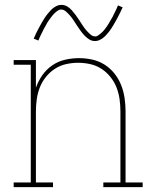

<svg xmlns="http://www.w3.org/2000/svg" viewBox="-20 -766 640 786"><path d="M36 0V-19H106V-501H36V-520H127V-407Q137 -435 153.5 -458.5Q170 -482 194 -498.5Q218 -515 246.5 -521.5Q275 -528 303 -528Q331 -528 358 -522Q385 -516 408 -501.5Q431 -487 448.5 -465Q466 -443 476 -417.5Q486 -392 490 -364.5Q494 -337 494 -310V-19H564V0H403V-19H473V-310Q473 -335 469.5 -360Q466 -385 457 -408Q448 -431 432 -451Q416 -471 395 -484.5Q374 -498 349.5 -503.5Q325 -509 300 -509Q275 -509 250.5 -503.5Q226 -498 205 -484.5Q184 -471 168 -451Q152 -431 143 -408Q134 -385 130.5 -360Q127 -335 127 -310V-19H197V0ZM369 -598Q356 -598 345.5 -604.5Q335 -611 326.5 -620Q318 -629 311 -638.5Q304 -648 297 -658.5Q290 -669 283 -680Q276 -691 268.5 -700Q261 -709 251 -718Q241 -727 231 -727Q226 -727 223.5 -726Q221 -725 217.5 -723Q214 -721 209.5 -717.5Q205 -714 200 -708.5Q195 -703 192.5 -699.5Q190 -696 187.5 -693Q185 -690 183 -687Q181 -684 178.5 -680.5Q176 -677 173.5 -673Q171 -669 169 -664.5Q167 -660 164 -655.5Q161 -651 158.5 -646Q156 -641 153.5 -635.5Q151 -630 148 -624.5Q145 -619 142.5 -613Q140 -607 137 -600L118 -608Q123 -620 128 -630Q133 -640 138 -649.5Q143 -659 147.5 -667Q152 -675 156.5 -682.5Q161 -690 165 -696Q169 -702 173.5 -707.5Q178 -713 185.5 -721.5Q193 -730 200.5 -735Q208 -740 215 -743Q222 -746 231 -746Q244 -746 254.5 -740Q265 -734 273.5 -724.5Q282 -715 289 -705.5Q296 -696 303 -685.5Q310 -675 317 -664Q324 -653 331.5 -644Q339 -635 349 -626Q359 -617 369 -617Q374 -617 376.5 -618Q379 -619 382.5 -621.5Q386 -624 390.5 -627.5Q395 -631 400 -636Q405 -641 407.5 -644.5Q410 -648 412.5 -651Q415 -654 417 -657Q419 -660 421.5 -664Q424 -668 426.5 -672Q429 -676 431 -680Q433 -684 436 -688.5Q439 -693 441.5 -698Q444 -703 446.5 -708.5Q449 -714 452 -719.5Q455 -725 457.5 -731Q460 -737 463 -744L482 -736Q477 -725 472 -714.5Q467 -704 462 -695Q457 -686 452.5 -677.5Q448 -669 443.5 -662Q439 -655 435 -648.5Q431 -642 426.5 -636.5Q422 -631 414.5 -622.5Q407 -614 399.5 -609Q392 -604 385 -601Q378 -598 369 -598Z"/></svg>

Font: Iosevka Etoile Thin
Style: Regular
Weight: 100
Designer: Belleve Invis
Foundry: Belleve Invis
Version: Version 22.1.2; ttfautohint (v1.8.4)